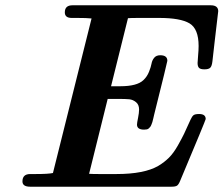

<svg xmlns="http://www.w3.org/2000/svg" viewBox="-20 -706 845 726"><path d="M64.9 -20Q64.9 -47.9 94.2 -47.9H113.8Q162.6 -47.9 180.2 -51.8L326.2 -636.2Q308.1 -638.2 271 -638.2H251Q225.1 -638.2 225.1 -659.2Q225.1 -686 253.9 -686H776.9Q804.7 -686 805.2 -664.1Q805.2 -661.1 801 -628.2Q796.9 -595.2 791.5 -547.1Q786.1 -499 783.2 -474.1Q781.2 -456.1 775.1 -450Q769 -443.8 752.9 -443.8Q737.8 -443.8 732.4 -449.5Q727.1 -455.1 727.1 -467.8Q727.1 -473.6 729 -494.9Q731 -516.1 731 -532.2Q731 -597.2 696.5 -617.7Q662.1 -638.2 581.1 -638.2H511.2Q472.2 -638.2 463.9 -637.2L399.9 -379.9H435.1Q498 -379.9 522 -402.8Q536.1 -416 543.5 -434.6Q550.8 -453.1 553 -465.6Q555.2 -478 563 -487.5Q570.8 -497.1 585.9 -497.1Q612.8 -497.1 612.8 -476.1Q612.8 -472.2 563 -272.9Q562 -268.1 559.6 -258.1Q557.1 -248 556.2 -244.6Q555.2 -241.2 552.5 -234.6Q549.8 -228 547.9 -226.1Q545.9 -224.1 543 -220.9Q540 -217.8 535.4 -216.8Q530.8 -215.8 524.9 -215.8Q498 -215.8 498 -234.9Q498 -240.7 502 -260.3Q505.9 -279.8 505.9 -292Q505.9 -310.1 494.4 -319.6Q482.9 -329.1 469 -330.6Q455.1 -332 426.8 -332H387.2L316.9 -48.8Q330.1 -47.9 355 -47.9H419.9Q525.9 -47.9 579.1 -79.1Q601.1 -92.3 618.7 -109.6Q636.2 -127 652.6 -156Q668.9 -185.1 676 -200Q683.1 -214.8 700.2 -252.9Q706.1 -266.1 711.9 -270.5Q717.8 -274.9 732.9 -274.9Q757.8 -274.9 757.8 -255.9Q757.8 -252 661.1 -22Q655.3 -7.8 649.2 -3.9Q643.1 0 627.9 0H94.2Q64.9 0 64.9 -20Z"/></svg>

Font: CMU Serif
Style: BoldItalic
Weight: 700
Italic angle: -14.04°
Version: Version 0.7.0